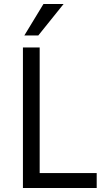

<svg xmlns="http://www.w3.org/2000/svg" viewBox="-20 -943 543 963"><path d="M95 0V-705H179V-75H465V0ZM102 -765 198 -923H299L172 -765Z"/></svg>

Font: Nunito Sans 7pt Condensed
Style: Regular
Weight: 400
Width: 3
Designer: Vernon Adams
Foundry: Vernon Adams
Version: Version 3.101;gftools[0.9.27]